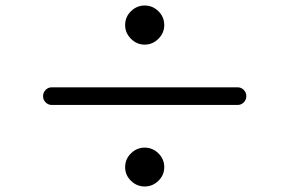

<svg xmlns="http://www.w3.org/2000/svg" viewBox="-20 -720 1040 690"><path d="M429.7 -629.9Q429.7 -659.2 450.7 -679.7Q471.7 -700.2 500 -700.2Q528.3 -700.2 549.3 -679.7Q570.3 -659.2 570.3 -629.9Q570.3 -601.6 549.3 -580.6Q528.3 -559.6 500 -559.6Q471.7 -559.6 450.7 -580.6Q429.7 -601.6 429.7 -629.9ZM166 -406.2H834Q846.7 -406.2 856 -397Q865.2 -387.7 865.2 -374.5Q865.2 -361.3 856 -352.1Q846.7 -342.8 834 -342.8H166Q153.3 -342.8 144 -352.1Q134.8 -361.3 134.8 -374.5Q134.8 -387.7 144 -397Q153.3 -406.2 166 -406.2ZM429.7 -119.1Q429.7 -148.4 450.7 -168.9Q471.7 -189.5 500 -189.5Q528.3 -189.5 549.3 -168.9Q570.3 -148.4 570.3 -119.1Q570.3 -90.8 549.3 -70.3Q528.3 -49.8 500 -49.8Q471.7 -49.8 450.7 -70.3Q429.7 -90.8 429.7 -119.1Z"/></svg>

Font: Gen Jyuu Gothic P Normal
Style: Regular
Weight: 300
Designer: [Source Han Sans]
Ryoko NISHIZUKA  (kana & ideographs); Paul D. Hunt (Latin, Greek & Cyrillic); Wenlong ZHANG  (bopomofo
Version: Version 1.002.20150607